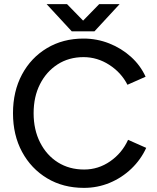

<svg xmlns="http://www.w3.org/2000/svg" viewBox="-20 -899 762 931"><path d="M387 12Q286 12 208.5 -34.5Q131 -81 87 -162.5Q43 -244 43 -350Q43 -456 86.5 -537.5Q130 -619 207.5 -665.5Q285 -712 385 -712Q450 -712 509.5 -688.5Q569 -665 615 -623.5Q661 -582 686 -527L598 -488Q568 -547 510 -584.5Q452 -622 385 -622Q314 -622 259.5 -587Q205 -552 174 -491Q143 -430 143 -350Q143 -270 174.5 -208Q206 -146 261 -111.5Q316 -77 388 -77Q457 -77 514.5 -117Q572 -157 601 -221L689 -182Q663 -125 617 -81Q571 -37 512 -12.5Q453 12 387 12ZM328 -747 206 -879H305L383 -799L461 -879H560L438 -747Z"/></svg>

Font: Figtree Medium
Style: Regular
Weight: 500
Designer: Erik Kennedy
Foundry: Erik Kennedy
Version: Version 2.001; ttfautohint (v1.8.4.7-5d5b);gftools[0.9.27]